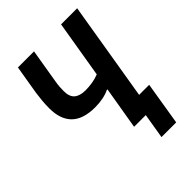

<svg xmlns="http://www.w3.org/2000/svg" viewBox="-240 -814 1080 1080"><g transform="rotate(-45 300.0 -274.0)"><path d="M422 0H329L372 -255H367Q345 -244 315 -238Q285 -232 253 -232Q157 -232 111 -277.5Q65 -323 65 -410Q65 -440 67.5 -468.5Q70 -497 74 -525L103 -698H231L198 -500Q193 -472 192 -455Q191 -438 191 -421Q191 -377 214 -357.5Q237 -338 281 -338Q309 -338 336.5 -342.5Q364 -347 389 -357L446 -698H574L476 -107H556L514 150H397Z"/></g></svg>

Font: IBM Plex Mono SemiBold
Style: Italic
Weight: 600
Italic angle: -9°
Monospace: yes
Designer: Mike Abbink, Paul van der Laan, Pieter van Rosmalen
Foundry: Bold Monday
Version: Version 2.3